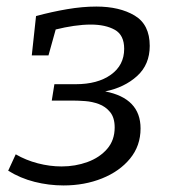

<svg xmlns="http://www.w3.org/2000/svg" viewBox="-20 -557 524 586"><path d="M174 9Q129 9 85.5 -2Q42 -13 5 -36L28 -86Q59 -68 95.5 -58.5Q132 -49 168 -49Q210 -49 247 -62.5Q284 -76 307 -102.5Q330 -129 330 -168Q330 -198 316 -215Q302 -232 281.5 -239.5Q261 -247 239.5 -248.5Q218 -250 203 -250H138L146 -300H211Q278 -300 318.5 -329Q359 -358 359 -408Q359 -450 330.5 -466Q302 -482 257 -482Q233 -482 205.5 -478Q178 -474 150 -467L128 -388H77L90 -508Q138 -521 185 -529Q232 -537 274 -537Q345 -537 391 -509.5Q437 -482 437 -417Q437 -360 398.5 -325Q360 -290 301 -278Q409 -257 409 -165Q409 -112 377 -73Q345 -34 291.5 -12.5Q238 9 174 9Z"/></svg>

Font: Bitter
Style: Italic
Weight: 400
Italic angle: -9°
Designer: Sol Matas, and Bitter project Authors
Foundry: Sol Matas
Version: Version 2.001